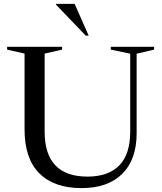

<svg xmlns="http://www.w3.org/2000/svg" viewBox="-20 -955 829 985"><path d="M648 -280V-679.5L548.5 -700.5V-715H770.5V-700.5L681 -679.5V-271.5Q681 -136.5 607.2 -63.2Q533.5 10 398.5 10Q257.5 10 181.8 -65.8Q106 -141.5 106 -290V-680L16.5 -700.5V-715H298.5V-700.5L209 -680V-280Q209 -49 429 -49Q535 -49 591.5 -106Q648 -163 648 -280ZM435 -772H420L267.5 -931V-935H363Z"/></svg>

Font: Newsreader 72pt
Style: Regular
Weight: 400
Designer: Hugues Gentile
Foundry: Production Type
Version: Version 1.003; ttfautohint (v1.8.3)